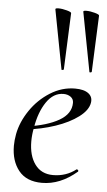

<svg xmlns="http://www.w3.org/2000/svg" viewBox="-53 -767 454 815"><g transform="rotate(5 173.5 -360.0)"><path d="M25 -135Q25 -157 30 -185Q40 -237 73.5 -286.5Q107 -336 157 -367.5Q207 -399 263 -399Q301 -399 320 -384.5Q339 -370 335 -345Q330 -313 291.5 -284Q253 -255 194 -235Q135 -215 70 -208L72 -221Q158 -233 208.5 -262Q259 -291 259 -338Q259 -354 246.5 -363Q234 -372 216 -372Q173 -372 143.5 -328.5Q114 -285 103 -218Q97 -188 97 -160Q97 -99 124 -62Q151 -25 201 -25Q257 -25 299 -58H300Q303 -58 305.5 -55Q308 -52 306 -49Q235 12 157 12Q91 12 58 -29Q25 -70 25 -135ZM163 -732Q179 -732 199 -726.5Q219 -721 218 -716L208 -476Q208 -474 203 -473Q198 -472 198 -475L150 -727Q149 -732 163 -732ZM282 -732Q298 -732 318 -726.5Q338 -721 337 -716L327 -476Q327 -474 322 -473Q317 -472 317 -475L269 -727Q268 -732 282 -732Z"/></g></svg>

Font: Cormorant Infant Medium
Style: Italic
Weight: 500
Italic angle: -10°
Designer: Christian Thalmann (Catharsis Fonts)
Foundry: Catharsis Fonts
Version: Version 4.000